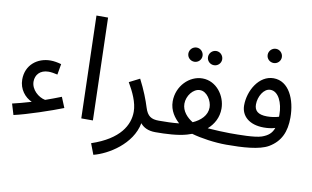

<svg xmlns="http://www.w3.org/2000/svg" viewBox="-90 -900 2143 1319"><g transform="rotate(10 981.0 -241.0)"><path d="M40 58C128 39 298 -19 376 -50L346 -123C311 -109 273 -95 236 -82C189 -91 136 -136 136 -193C136 -238 166 -277 227 -277C244 -277 269 -273 289 -268L302 -343C278 -350 250 -355 227 -355C135 -355 57 -295 57 -193C57 -125 100 -74 148 -53C98 -38 52 -26 17 -18Z M503 0H584L564 -714H483Z M628 232C728 207 887 111 915 -39C936 -13 969 5 1020 5C1049 5 1070 -16 1070 -38C1070 -59 1058 -77 1030 -77C978 -77 950 -93 932 -151C917 -200 891 -268 854 -339L781 -302C816 -242 850 -172 850 -107C850 -15 793 91 599 156Z M1337 -518C1364 -518 1386 -540 1386 -567C1386 -594 1364 -617 1337 -617C1309 -617 1287 -594 1287 -567C1287 -540 1309 -518 1337 -518ZM1200 -518C1227 -518 1249 -540 1249 -567C1249 -594 1227 -617 1200 -617C1172 -617 1150 -594 1150 -567C1150 -540 1172 -518 1200 -518ZM1020 5C1093 5 1178 1 1239 -17C1250 -20 1261 -24 1272 -28C1338 -9 1434 5 1515 5C1544 5 1565 -16 1565 -38C1565 -59 1553 -77 1525 -77C1484 -77 1423 -80 1370 -84C1412 -121 1440 -171 1440 -233C1440 -322 1374 -415 1276 -415C1185 -415 1101 -332 1101 -225C1101 -159 1139 -112 1171 -83C1126 -78 1075 -77 1030 -77ZM1183 -223C1183 -277 1225 -333 1273 -333C1322 -333 1358 -272 1358 -227C1358 -171 1315 -131 1261 -107C1221 -131 1183 -171 1183 -223Z M1738 -604C1765 -604 1787 -626 1787 -653C1787 -680 1765 -703 1738 -703C1710 -703 1688 -680 1688 -653C1688 -626 1710 -604 1738 -604ZM1515 5C1630 5 1745 -2 1807 -38C1886 -85 1917 -155 1917 -255C1917 -381 1864 -501 1757 -501C1655 -501 1589 -385 1589 -283C1589 -209 1646 -156 1748 -156C1775 -156 1803 -159 1827 -167C1814 -129 1789 -108 1746 -93C1699 -77 1591 -77 1525 -77ZM1668 -303C1668 -357 1702 -419 1749 -419C1805 -419 1839 -344 1839 -261C1839 -256 1839 -251 1839 -247C1814 -239 1784 -235 1757 -235C1692 -235 1668 -261 1668 -303Z"/></g></svg>

Font: Noto Sans Arabic UI
Style: Regular
Weight: 400
Designer: Monotype Design Team, Nadine Chahine and Nizar Qandah
Foundry: Monotype Imaging Inc.
Version: Version 2.010